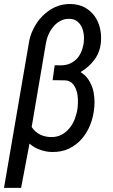

<svg xmlns="http://www.w3.org/2000/svg" viewBox="-33 -741 560 949"><path d="M316.9 -721.2C289.1 -721.7 263.7 -716.8 239.7 -706.1C215.8 -694.8 195.3 -680.2 177.2 -662.1C159.2 -644 144 -622.6 132.3 -598.6C120.1 -574.7 112.3 -549.8 108.9 -523.9L-13.2 187.5H71.3L112.8 -31.2C128.4 -17.6 145.5 -7.3 164.6 -1C183.1 5.9 202.6 9.8 223.6 10.3C255.4 10.7 283.7 5.4 308.6 -6.8C333.5 -19 354.5 -35.2 372.1 -55.7C389.6 -76.2 403.8 -100.1 414.1 -127C424.3 -153.8 430.7 -182.1 433.1 -210.9C434.6 -227.1 434.6 -243.7 433.1 -260.3C431.6 -276.9 428.7 -293 423.3 -308.6C418 -323.7 410.6 -338.4 401.4 -351.6C392.1 -364.7 379.9 -375.5 365.2 -384.8C393.1 -401.4 416 -421.9 434.1 -446.3C452.1 -470.7 462.9 -499.5 465.8 -532.7C467.8 -557.1 466.3 -580.6 460.9 -603C455.6 -625.5 446.3 -645.5 433.6 -662.6C420.9 -679.7 404.8 -693.8 385.3 -704.6C365.7 -714.8 342.8 -720.7 316.9 -721.2ZM269 -418 237.3 -418.5 227.1 -344.7 289.6 -343.8C304.7 -342.8 316.9 -337.4 325.7 -327.6C334.5 -317.9 340.8 -306.2 345.2 -292.5C349.6 -278.8 351.6 -264.6 352.1 -249.5C352.5 -234.4 352.1 -220.7 350.6 -209C348.6 -191.4 344.2 -173.8 337.9 -156.2C331.5 -138.7 322.8 -123 312 -109.4C300.8 -95.2 287.6 -84 272.5 -75.7C256.8 -67.4 238.8 -63 218.8 -63.5C199.2 -64 181.2 -67.9 164.6 -76.2C147.9 -84.5 134.3 -96.7 123.5 -113.3L193.4 -524.4C195.8 -539.1 199.7 -553.7 206.1 -568.8C212.4 -583.5 220.2 -596.7 230.5 -608.9C240.2 -621.1 252 -630.4 265.6 -637.7C278.8 -645 293.9 -648.4 311 -647.9C325.7 -647.5 337.9 -643.6 347.7 -636.2C356.9 -628.9 364.7 -620.1 370.1 -608.9C375.5 -597.7 378.9 -585.9 380.9 -572.8C382.3 -559.6 382.8 -547.4 381.3 -535.2C379.9 -519 376 -503.9 370.6 -489.7C365.2 -475.6 357.9 -462.9 348.6 -452.6C339.4 -442.4 328.1 -434.1 314.9 -427.7C301.8 -421.4 286.1 -418.5 269 -418Z"/></svg>

Font: Roboto Condensed
Style: Italic
Weight: 400
Designer: Google
Version: Version 1.000;PS 001.000;hotconv 1.0.88;makeotf.lib2.5.64775